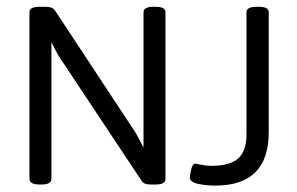

<svg xmlns="http://www.w3.org/2000/svg" viewBox="-20 -551 889 575"><path d="M98.3 1.6Q68.2 1.6 68.2 -15.5V-514.5Q68.2 -530.7 98.3 -530.7H114.5Q127.2 -530.7 134.2 -527.9Q141.1 -525.2 146.3 -517.2L387.2 -151.8L409.8 -109.4V-514.5Q409.8 -530.7 440 -530.7H445.5Q475.6 -530.7 475.6 -514.5V-15.5Q475.6 1.6 445.5 1.6H430Q411 1.6 404.3 -9.1L154.2 -385.7L134 -424.5V-15.5Q134 1.6 103.8 1.6ZM625 4.8Q595.7 4.8 572.1 -0.6Q548.6 -5.9 548.6 -19.4Q548.6 -27.3 552.7 -44.2Q556.9 -61 564.8 -61Q565.6 -61 582 -57.7Q598.5 -54.3 612.8 -54.3Q668.3 -54.3 693.2 -76.5Q718.2 -98.7 718.2 -147.8V-514.5Q718.2 -530.7 749.1 -530.7H755.1Q784.8 -530.7 784.8 -514.5V-155Q784.8 4.8 625 4.8Z"/></svg>

Font: Jaldi
Style: Regular
Weight: 400
Designer: Pablo Cosgaya and Nicolas Silva
Foundry: Omnibus-Type
Version: Version 1.001;PS 001.001;hotconv 1.0.70;makeotf.lib2.5.58329